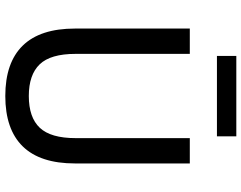

<svg xmlns="http://www.w3.org/2000/svg" viewBox="-116 -810 934 743"><g transform="rotate(90 351.5 -438.0)"><path d="M351 9Q222 9 156 -58.5Q90 -126 90 -261V-705H188V-263Q188 -166 228.5 -124Q269 -82 351 -82Q434 -82 474 -124.5Q514 -167 514 -263V-705H612V-261Q612 -126 546 -58.5Q480 9 351 9ZM196 -810V-885H507V-810Z"/></g></svg>

Font: Nunito Sans 7pt SemiCondensed Medium
Style: Regular
Weight: 500
Width: 4
Designer: Vernon Adams
Foundry: Vernon Adams
Version: Version 3.101;gftools[0.9.27]